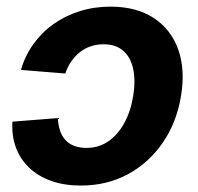

<svg xmlns="http://www.w3.org/2000/svg" viewBox="-20 -559 609 590"><path d="M228.5 11.2Q177.7 11.2 137.7 -2.9Q97.7 -17.1 70.1 -43.2Q42.5 -69.3 29.1 -105.2Q15.6 -141.1 18.1 -185.1L157.7 -196.3Q158.7 -175.3 164.3 -158.2Q169.9 -141.1 180.7 -129.2Q191.4 -117.2 207.8 -110.8Q224.1 -104.5 245.6 -104.5Q283.2 -104.5 312.5 -124.5Q341.8 -144.5 361.6 -180.2Q381.3 -215.8 389.2 -263.7Q397 -311.5 389.2 -347.4Q381.3 -383.3 358.6 -403.1Q335.9 -422.9 298.3 -422.9Q276.9 -422.9 258.3 -416.5Q239.7 -410.2 224.9 -398.2Q210 -386.2 198.7 -369.9Q187.5 -353.5 180.7 -333L44.4 -344.2Q57.1 -388.2 82.8 -423.8Q108.4 -459.5 144.5 -485.1Q180.7 -510.7 225.1 -524.7Q269.5 -538.6 319.3 -538.6Q398.9 -538.6 452.1 -503.9Q505.4 -469.2 527.6 -407.2Q549.8 -345.2 536.1 -263.2Q522.5 -181.6 479.7 -119.9Q437 -58.1 372.6 -23.4Q308.1 11.2 228.5 11.2Z"/></svg>

Font: Inter 24pt
Style: Bold Italic
Weight: 700
Italic angle: -9.3988°
Version: Version 4.001;git-66647c0bb